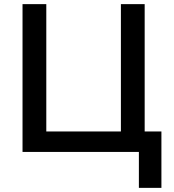

<svg xmlns="http://www.w3.org/2000/svg" viewBox="-20 -735 842 929"><path d="M89 0V-715H204V-27L142 -99H623L565 -27V-715H680V0ZM652 174V-99H761V174Z"/></svg>

Font: Wix Madefor Display SemiBold
Style: Regular
Weight: 600
Designer: Dalton Maag Ltd
Foundry: Dalton Maag Ltd
Version: Version 3.100